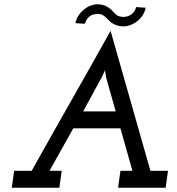

<svg xmlns="http://www.w3.org/2000/svg" viewBox="-20 -876 828 896"><path d="M484 -785Q497 -770 515.5 -761.5Q534 -753 557 -753Q572 -753 588.5 -759Q605 -765 619 -776Q634 -787 645 -803.5Q656 -820 660 -840Q645 -841 637.5 -841.5Q630 -842 615 -843Q612 -829 604.5 -820Q597 -811 589 -806Q580 -801 571.5 -799Q563 -797 556 -797Q542 -797 531 -802Q520 -807 507 -823Q493 -838 475.5 -847Q458 -856 435 -856Q420 -856 403.5 -850Q387 -844 373 -832Q358 -821 347 -804.5Q336 -788 332 -768Q343 -767 354 -766.5Q365 -766 376 -765Q379 -775 383.5 -782.5Q388 -790 393 -795Q403 -805 415 -808Q427 -811 436 -811Q450 -811 460 -805.5Q470 -800 484 -785ZM46 -79 35 0H257L268 -79H211L322 -277H542Q556 -227 570 -178Q584 -129 598 -79H542L531 0H753L764 -79H682Q635 -244 589 -405.5Q543 -567 496 -732Q404 -567 312 -405.5Q220 -244 128 -79ZM368 -356Q386 -388 410 -433Q434 -478 449 -505Q454 -514 456 -517.5Q458 -521 470 -548L475 -515L520 -356Z"/></svg>

Font: Josefin Slab Thin
Style: Bold Italic
Weight: 700
Italic angle: -12°
Version: Version 2.000